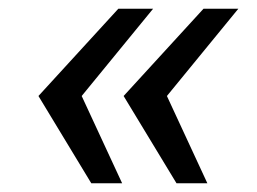

<svg xmlns="http://www.w3.org/2000/svg" viewBox="-20 -546 590 440"><path d="M189.2 -126 68.1 -326 251.2 -526H330.9L167.2 -326L259.9 -126ZM384.5 -126 263.3 -326 446.4 -526H526.2L362.5 -326L455.2 -126Z"/></svg>

Font: Archivo Variable SemiBold
Style: Italic
Weight: 600
Italic angle: -10°
Designer: Hector Gatti
Foundry: Omnibus-Type
Version: Version 2.001